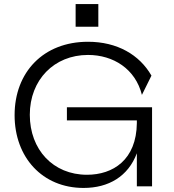

<svg xmlns="http://www.w3.org/2000/svg" viewBox="-20 -919 856 947"><path d="M655 0H730V-390H310V-325H655V-312C653 -130 537 -57 409 -57C242 -57 127 -181 127 -353C127 -525 247 -648 414 -648C539 -648 648 -579 680 -451L727 -546C668 -649 558 -713 414 -713C194 -713 52 -563 52 -351C52 -143 189 8 392 8C516 8 612 -49 655 -163ZM353 -787H465V-899H353Z"/></svg>

Font: Absans
Style: Regular
Weight: 400
Designer: Valerio Monopoli
Version: Version 1.200;Glyphs 3.2 (3217)